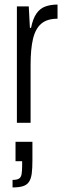

<svg xmlns="http://www.w3.org/2000/svg" viewBox="-20 -538 286 841"><path d="M54 0V-510H106L111 -416H116Q124 -456 139.5 -478.5Q155 -501 178.5 -509.5Q202 -518 232 -518V-456Q186 -456 160.5 -434Q135 -412 124.5 -367.5Q114 -323 114 -254V0ZM35 283V250Q54 250 63 244.5Q72 239 74.5 225Q77 211 77 187V168H48V83H122V165Q122 200 119 222.5Q116 245 107 258.5Q98 272 80.5 277.5Q63 283 35 283Z"/></svg>

Font: Saira ExtraCondensed
Style: Regular
Weight: 400
Width: 2
Designer: Hector Gatti with collaboration of the Omnibus-Type team
Foundry: Omnibus-Type
Version: Version 1.101